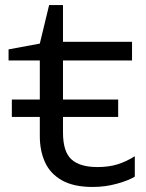

<svg xmlns="http://www.w3.org/2000/svg" viewBox="-20 -729 581 762"><path d="M27 -334H449V-265H27ZM14 -489V-533L138 -556L175 -709H230V-563H504V-489H230V-203Q230 -127 263.5 -96.5Q297 -66 367 -66Q412 -66 447 -77Q482 -88 515 -109V-28Q491 -13 444.5 0Q398 13 348 13Q272 13 225.5 -13.5Q179 -40 158.5 -85.5Q138 -131 138 -189V-489Z"/></svg>

Font: Unbounded Light
Style: Regular
Weight: 300
Designer: Luke Prowse, Jean-Baptiste Morizot, Fátima Lázaro, Florian Runge
Foundry: NaN
Version: Version 1.700